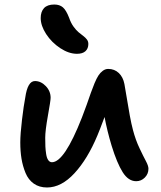

<svg xmlns="http://www.w3.org/2000/svg" viewBox="-20 -810 714 850"><path d="M320.8 -571.8Q284.7 -571.8 246.6 -596.9Q208.5 -622.1 184.3 -659.2Q160.2 -696.3 160.2 -730Q160.2 -758.3 175 -774.2Q189.9 -790 220.2 -790Q243.7 -790 258.3 -777.6Q272.9 -765.1 286.1 -731Q293.5 -709 305.2 -692.6Q316.9 -676.3 327.9 -667.2Q338.9 -658.2 348.9 -650.6Q358.9 -643.1 365 -634.8Q371.1 -626.5 371.1 -615.2Q371.1 -595.2 358.4 -583.5Q345.7 -571.8 320.8 -571.8ZM188 20Q153.8 20 129.6 2.9Q105.5 -14.2 93 -44.4Q80.6 -74.7 75.2 -107.4Q69.8 -140.1 69.8 -179.2Q69.8 -216.3 77.4 -280Q85 -343.8 91.8 -377.9Q102.1 -451.2 134.8 -451.2Q161.1 -451.2 182.6 -429Q204.1 -406.7 204.1 -377Q204.1 -364.7 192.1 -298.1Q180.2 -231.4 180.2 -200.2Q180.2 -177.2 180.9 -161.6Q181.6 -146 184.3 -128.2Q187 -110.4 193.6 -101.1Q200.2 -91.8 210 -91.8Q265.1 -91.8 342.8 -290Q352.5 -314.5 363.8 -346.4Q375 -378.4 382.1 -398.7Q389.2 -418.9 398.4 -441.2Q407.7 -463.4 415.8 -475.8Q423.8 -488.3 435.1 -496.6Q446.3 -504.9 459 -504.9Q486.8 -504.9 505.9 -486.8Q524.9 -468.8 530.8 -438Q533.7 -423.3 540.8 -379.2Q547.9 -335 554.7 -298.1Q561.5 -261.2 568.8 -233.9Q580.1 -190.9 597.4 -154.3Q614.7 -117.7 626 -96.7Q637.2 -75.7 637.2 -63Q637.2 -40 621.1 -23.9Q605 -7.8 583 -7.8Q548.3 -7.8 523.2 -47.6Q498 -87.4 474.1 -165Q454.1 -231.4 442.9 -292Q420.4 -231.4 411.1 -210Q367.7 -106 309.6 -43Q251.5 20 188 20Z"/></svg>

Font: Shantell Sans Irregular
Style: Regular
Weight: 500
Designer: Stephen Nixon, Anya Danilova, Shantell Martin
Foundry: Arrow Type
Version: Version 1.006;[9816181b4]